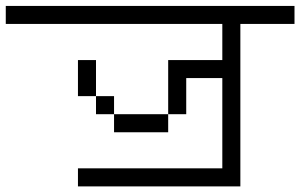

<svg xmlns="http://www.w3.org/2000/svg" viewBox="-20 -708 1040 665"><path d="M1000 -625V-687.5H0V-625H750Q750 -625 750 -500H562.5V-312.5H375V-250H562.5V-312.5H625Q625 -312.5 625 -437.5H750V-125H250V-62.5H812.5V-625ZM375 -312.5V-375H312.5V-312.5ZM312.5 -375Q312.5 -375 312.5 -500H250Q250 -500 250 -375Z"/></svg>

Font: CalcUnifontExMono
Style: Regular
Weight: 500
Version: Version 15.0.06